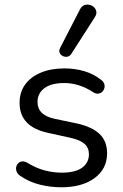

<svg xmlns="http://www.w3.org/2000/svg" viewBox="-20 -785 521 814"><path d="M240 9Q195 9 149.5 -2Q104 -13 65 -40Q55 -47 51 -56.5Q47 -66 48.5 -75.5Q50 -85 56.5 -92Q63 -99 72.5 -100.5Q82 -102 94 -96Q133 -72 169.5 -62.5Q206 -53 242 -53Q299 -53 328 -74Q357 -95 357 -131Q357 -159 338 -175.5Q319 -192 278 -201L187 -221Q124 -234 93.5 -266Q63 -298 63 -349Q63 -394 86.5 -426.5Q110 -459 153 -477Q196 -495 253 -495Q297 -495 336.5 -483.5Q376 -472 408 -447Q418 -440 421.5 -430.5Q425 -421 422.5 -411.5Q420 -402 413 -395.5Q406 -389 396 -388Q386 -387 375 -394Q345 -414 314 -423.5Q283 -433 253 -433Q197 -433 168 -411Q139 -389 139 -353Q139 -325 157 -307Q175 -289 213 -281L304 -262Q369 -248 401.5 -217.5Q434 -187 434 -135Q434 -69 381 -30Q328 9 240 9ZM282 -556Q275 -546 265 -544.5Q255 -543 246 -547.5Q237 -552 233 -561Q229 -570 235 -582L319 -745Q326 -759 337 -763Q348 -767 359.5 -764.5Q371 -762 379 -754Q387 -746 388.5 -735Q390 -724 382 -712Z"/></svg>

Font: Nunito
Style: Regular
Weight: 400
Designer: Vernon Adams
Foundry: Vernon Adams
Version: Version 3.602